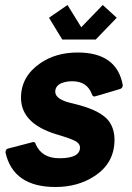

<svg xmlns="http://www.w3.org/2000/svg" viewBox="-20 -738 529 768"><path d="M202 10Q33 10 2 -128Q2 -142 13 -144L113 -170Q121 -170 123 -161Q147 -105 218 -105Q300 -105 300 -148Q300 -162 284.5 -172Q269 -182 208 -200Q64 -243 64 -347Q64 -432 141 -485Q203 -528 291 -528Q447 -528 471 -398Q471 -385 460 -382Q361 -352 358 -352Q351 -352 348 -360Q329 -413 269 -413Q244 -413 225 -405Q201 -394 201 -371Q201 -339 272 -324L295 -318Q385 -294 416 -253Q438 -222 438 -179Q438 -85 357 -33Q291 10 202 10ZM363 -580H229L176 -667L250 -718L305 -629L391 -718L447 -667Z"/></svg>

Font: YamahaIndonesia935. App
Style: Bold Italic
Weight: 700
Italic angle: -10°
Designer: Dalton Maag Ltd
Foundry: Dalton Maag Ltd
Version: Version 1.002; January 01, 2024; Regular/Italic